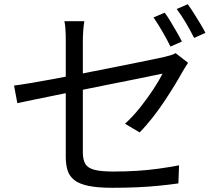

<svg xmlns="http://www.w3.org/2000/svg" viewBox="-20 -856 1040 912"><path d="M762.3 -795.8Q775.3 -778.5 790.1 -753.9Q804.9 -729.3 819.3 -704.3Q833.8 -679.3 844 -658.8L789.8 -634.7Q775.1 -665.1 752.1 -704.9Q729.2 -744.7 709.2 -773.1ZM871.9 -835.9Q885.5 -817.5 901.1 -792.6Q916.7 -767.7 931.6 -743.2Q946.6 -718.7 955.8 -699.9L902 -675.8Q885.8 -708.6 863.2 -746.9Q840.6 -785.2 819.4 -813.2ZM292.4 -111.1Q292.4 -133.8 292.4 -176Q292.4 -218.3 292.4 -271.3Q292.4 -324.2 292.4 -381.5Q292.4 -438.7 292.4 -493.2Q292.4 -547.6 292.4 -592.1Q292.4 -636.7 292.4 -663.2Q292.4 -678.1 292 -693.9Q291.6 -709.7 290.3 -725.3Q288.9 -740.8 285.9 -755.2H380.5Q377.1 -733.4 375.3 -709.3Q373.5 -685.1 373.5 -663.2Q373.5 -637.3 373.5 -595Q373.5 -552.6 373.5 -501Q373.5 -449.4 373.5 -395.3Q373.5 -341.2 373.5 -290.2Q373.5 -239.2 373.5 -198.2Q373.5 -157.3 373.5 -132.2Q373.5 -98.3 385 -78.1Q396.5 -58 427.9 -49.6Q459.3 -41.2 518.6 -41.2Q577.1 -41.2 629.2 -44.5Q681.2 -47.7 731.1 -54.5Q780.9 -61.3 830.5 -70.7L827.3 15.2Q782.8 21.5 733.9 26.3Q685 31.2 630.3 33.6Q575.6 36 513.2 36Q443.6 36 399.9 26.8Q356.2 17.7 332.9 -0.8Q309.6 -19.2 301 -46.7Q292.4 -74.3 292.4 -111.1ZM873.2 -557.7Q868 -550 861 -538.6Q853.9 -527.2 848.4 -517.7Q831.2 -486.7 808.3 -449.2Q785.4 -411.8 758.9 -372.1Q732.3 -332.4 702.8 -295Q673.3 -257.6 643.4 -226.9L573.9 -268.3Q611.6 -302.6 646.7 -346.8Q681.8 -391 709.5 -433.5Q737.3 -476.1 752.1 -506.2Q745.5 -505 711.1 -497.8Q676.7 -490.6 623.6 -479.9Q570.4 -469.2 505.7 -456.4Q441.1 -443.5 374.2 -429.9Q307.3 -416.3 245.7 -403.9Q184 -391.6 136 -381.5Q87.9 -371.4 62.3 -366L46.7 -449.6Q74.3 -453 122 -460.9Q169.7 -468.8 230.5 -480Q291.3 -491.2 357.7 -504.3Q424 -517.3 488.6 -530Q553.2 -542.7 609.2 -554.1Q665.3 -565.6 705.2 -573.7Q745.1 -581.9 761.2 -585.7Q777.3 -589.3 791.4 -593.8Q805.4 -598.2 814.1 -603.6Z"/></svg>

Font: Noto Sans SC Thin
Style: Regular
Weight: 100
Designer: Ryoko NISHIZUKA 西塚涼子 (kana, bopomofo & ideographs); Paul D. Hunt (Latin, Greek & Cyrillic); Sandoll Communications 산돌커뮤니
Foundry: Adobe
Version: Version 2.004-H2;hotconv 1.0.118;makeotfexe 2.5.65603